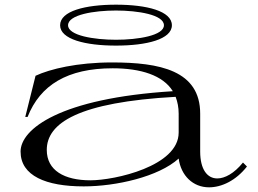

<svg xmlns="http://www.w3.org/2000/svg" viewBox="-20 -782 1104 821"><path d="M338 15C476 15 658 -26 744 -104C754 -31 805 19 874 19C928 19 989 -10 1036 -70L1019 -87C981 -40 941 -19 909 -19C866 -19 836 -58 836 -134V-296C836 -481 663 -515 459 -515C310 -515 194 -487 132 -458L88 -282H98C152 -419 269 -490 462 -490C582 -490 677 -460 719 -392C236 -362 68 -230 68 -134C68 -30 177 15 338 15ZM367 -11C255 -11 180 -53 180 -141C180 -256 315 -345 731 -368C739 -347 744 -323 744 -296V-215C744 -71 470 -11 367 -11ZM476 -587C607 -587 715 -614 715 -674C715 -735 607 -762 476 -762C345 -762 237 -735 237 -674C237 -614 345 -587 476 -587ZM476 -612C382 -612 271 -630 271 -674C271 -719 382 -737 476 -737C570 -737 681 -719 681 -674C681 -630 570 -612 476 -612Z"/></svg>

Font: Sprat Extended
Style: Regular
Weight: 400
Width: 9
Designer: Ethan Nakache
Foundry: Collletttivo
Version: Version 2.000;Glyphs 3.2 (3217)